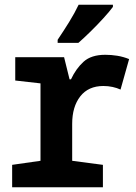

<svg xmlns="http://www.w3.org/2000/svg" viewBox="-20 -786 570 806"><path d="M31 0V-94L150 -111V-436L44 -448V-546H249L272 -453H278Q299 -498 331 -527Q363 -556 422 -556Q447 -556 472 -552Q497 -548 522 -538L486 -410Q471 -417 452.5 -421Q434 -425 414 -425Q351 -425 317 -381.5Q283 -338 283 -266V-111L412 -94V0ZM222 -619Q247 -656 270.5 -694Q294 -732 310 -766H454V-757Q440 -738 414.5 -710Q389 -682 360.5 -654Q332 -626 309 -606H222Z"/></svg>

Font: Noto Sans Mono Condensed
Style: Bold
Weight: 700
Width: 3
Designer: Monotype Design Team
Foundry: Monotype Imaging Inc.
Version: Version 2.014